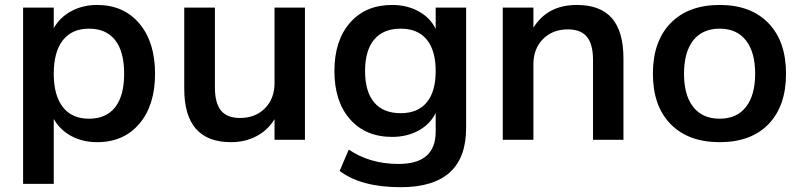

<svg xmlns="http://www.w3.org/2000/svg" viewBox="-20 -570 3270 783"><path d="M376 -549.8Q484.4 -549.8 548.3 -474.1Q612.3 -398.4 612.3 -269.5Q612.3 -140.6 548.3 -65.4Q484.4 9.8 376 9.8Q317.4 9.8 271 -15.1Q224.6 -40 199.2 -85V179.7H74.2V-539.1H199.2V-455.1Q223.6 -499 270.5 -524.4Q317.4 -549.8 376 -549.8ZM342.8 -85.9Q413.1 -85.9 449.7 -132.8Q486.3 -179.7 486.3 -269.5Q486.3 -359.4 449.7 -406.2Q413.1 -453.1 342.8 -453.1Q273.4 -453.1 236.3 -405.8Q199.2 -358.4 199.2 -269.5Q199.2 -180.7 236.3 -133.3Q273.4 -85.9 342.8 -85.9Z M1223.6 -539.1V0H1099.6V-84Q1072.3 -39.1 1025.9 -14.6Q979.5 9.8 921.9 9.8Q731.4 9.8 731.4 -208V-539.1H856.4V-213.9Q856.4 -149.4 881.3 -119.1Q906.2 -88.9 959 -88.9Q1021.5 -88.9 1060.5 -128.4Q1099.6 -168 1099.6 -231.4V-539.1Z M1614.3 193.4Q1452.1 193.4 1365.2 127L1402.3 40Q1488.3 98.6 1605.5 98.6Q1756.8 98.6 1756.8 -33.2V-109.4Q1734.4 -63.5 1687 -37.6Q1639.6 -11.7 1579.1 -11.7Q1470.7 -11.7 1407.2 -84Q1343.8 -156.2 1343.8 -280.3Q1343.8 -404.3 1407.2 -477.1Q1470.7 -549.8 1579.1 -549.8Q1639.6 -549.8 1687 -523.9Q1734.4 -498 1756.8 -452.1V-539.1H1880.9V-47.9Q1880.9 193.4 1614.3 193.4ZM1614.3 -108.4Q1683.6 -108.4 1720.2 -152.3Q1756.8 -196.3 1756.8 -280.3Q1756.8 -364.3 1720.2 -408.7Q1683.6 -453.1 1614.3 -453.1Q1543 -453.1 1505.9 -408.7Q1468.8 -364.3 1468.8 -280.3Q1468.8 -196.3 1505.9 -152.3Q1543 -108.4 1614.3 -108.4Z M2030.3 0V-539.1H2155.3V-457Q2212.9 -549.8 2332 -549.8Q2428.7 -549.8 2475.6 -495.6Q2522.5 -441.4 2522.5 -331.1V0H2398.4V-325.2Q2398.4 -389.6 2373.5 -419.9Q2348.6 -450.2 2295.9 -450.2Q2233.4 -450.2 2194.3 -410.6Q2155.3 -371.1 2155.3 -307.6V0Z M2915 -549.8Q3042 -549.8 3113.8 -475.6Q3185.5 -401.4 3185.5 -269.5Q3185.5 -137.7 3114.3 -64Q3043 9.8 2915 9.8Q2787.1 9.8 2714.8 -64Q2642.6 -137.7 2642.6 -269.5Q2642.6 -401.4 2714.8 -475.6Q2787.1 -549.8 2915 -549.8ZM2915 -85.9Q2984.4 -85.9 3022 -133.8Q3059.6 -181.6 3059.6 -269.5Q3059.6 -357.4 3022 -405.3Q2984.4 -453.1 2915 -453.1Q2844.7 -453.1 2807.1 -405.3Q2769.5 -357.4 2769.5 -269.5Q2769.5 -181.6 2807.1 -133.8Q2844.7 -85.9 2915 -85.9Z"/></svg>

Font: Min Sans SemiBold
Style: Regular
Weight: 600
Designer: Jinseong-Kim, NotoSansCJK, Nunito
Foundry: Jinseong-Kim
Version: Version 1.400;Glyphs 3.1.2 (3151)